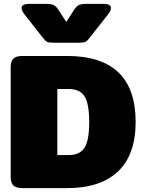

<svg xmlns="http://www.w3.org/2000/svg" viewBox="-20 -968 733 988"><path d="M198 -777 106 -894Q91 -914 91 -926Q91 -937 100.5 -942.5Q110 -948 127 -948H216Q244 -948 256 -942Q268 -936 279 -920L321 -855L363 -920Q374 -936 386 -942Q398 -948 426 -948H515Q532 -948 541.5 -942.5Q551 -937 551 -926Q551 -914 536 -894L444 -777Q430 -758 420.5 -753Q411 -748 383 -748H259Q231 -748 221.5 -753Q212 -758 198 -777ZM35 -57V-623Q35 -652 48.5 -666Q62 -680 95 -680H325Q678 -680 678 -340Q678 -172 587.5 -86Q497 0 325 0H95Q62 0 48.5 -14Q35 -28 35 -57ZM334 -170Q390 -170 414.5 -207Q439 -244 439 -340Q439 -436 414.5 -473Q390 -510 334 -510H275V-170Z"/></svg>

Font: Mitr
Style: Bold
Weight: 700
Designer: Thanarat Vachiruckul
Foundry: Cadson Demak
Version: Version 1.002